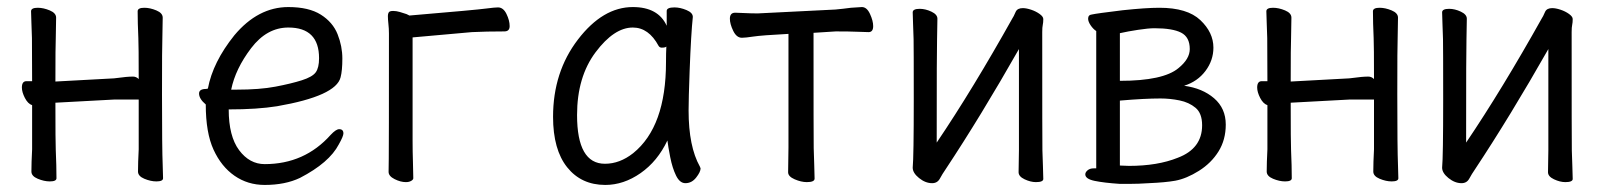

<svg xmlns="http://www.w3.org/2000/svg" viewBox="-20 -506 4540 544"><path d="M121 8Q105 8 87 0.5Q69 -7 69 -20Q69 -45 71 -83V-208Q59 -212 50.5 -228.5Q42 -245 42 -258Q42 -276 55 -276H71Q71 -377 70.5 -398Q70 -419 69 -441.5Q68 -464 68 -474Q68 -484 87 -484Q103 -484 121 -476.5Q139 -469 139 -456L138 -397Q137 -379 137 -275L303 -284Q326 -287 337 -288Q348 -289 357 -289Q366 -289 373 -282Q373 -378 372 -398Q370 -442 370 -474Q370 -484 389 -484Q405 -484 423 -476.5Q441 -469 441 -456L440 -397Q439 -379 439 -238Q439 -85 441 -37L442 -1Q442 8 423 8Q407 8 389 0.5Q371 -7 371 -20Q371 -45 373 -83V-224H304L137 -215Q137 -102 138 -81Q140 -36 140 -1Q140 8 121 8Z M730 18Q682 18 644.5 -8Q607 -34 585 -82Q563 -130 563 -210Q544 -226 544 -241Q544 -254 564 -254L569 -255Q583 -330 644 -406Q711 -486 797 -486Q855 -486 889 -464.5Q923 -443 936.5 -409Q950 -375 950 -340Q950 -306 945 -287Q932 -234 765 -205Q709 -196 628 -196Q628 -120 657.5 -80.5Q687 -41 730 -41Q843 -41 917 -124Q932 -140 941 -140Q953 -140 953 -128Q953 -120 940 -97Q913 -45 830 -2Q788 18 730 18ZM635 -252H650Q716 -252 760.5 -260.5Q805 -269 835 -278.5Q865 -288 874.5 -301Q884 -314 884 -341Q884 -428 797 -428Q736 -428 691.5 -369.5Q647 -311 635 -252Z M1130 10Q1115 10 1098 1.5Q1081 -7 1081 -19Q1081 -31 1081.5 -57Q1082 -83 1082 -411Q1082 -425 1080.5 -438Q1079 -451 1079 -461Q1079 -467 1081.5 -471Q1084 -475 1094 -475Q1103 -475 1113 -472Q1123 -469 1132 -466L1140 -462Q1330 -478 1359 -482Q1382 -485 1391 -485Q1406 -485 1415 -466.5Q1424 -448 1424 -432Q1424 -417 1409 -417Q1357 -417 1317 -415L1149 -400V-107Q1149 -76 1150 -47Q1151 -18 1151 -1Q1151 3 1145 6.5Q1139 10 1130 10Z M1695 18Q1627 18 1587 -32Q1547 -82 1547 -175Q1547 -302 1617.5 -394Q1688 -486 1773 -486Q1845 -486 1869 -433V-475Q1869 -485 1891 -485Q1907 -485 1925 -477.5Q1943 -470 1943 -458Q1938 -411 1934 -306Q1931 -225 1931 -193Q1931 -91 1963 -34L1965 -29Q1965 -19 1952.5 -3Q1940 13 1922 13Q1906 13 1895.5 -8.5Q1885 -30 1879 -60.5Q1873 -91 1871 -108Q1843 -49 1795 -15.5Q1747 18 1695 18ZM1694 -42Q1736 -42 1774 -72Q1867 -147 1867 -330Q1867 -356 1868 -374Q1865 -371 1855 -371Q1849 -371 1846 -376Q1818 -428 1773 -428Q1720 -428 1667.5 -358Q1615 -288 1615 -180Q1615 -42 1694 -42Z M2266 10Q2250 10 2231.5 2Q2213 -6 2213 -18L2214 -88V-410Q2138 -406 2115 -402.5Q2092 -399 2082 -399Q2067 -399 2057.5 -418.5Q2048 -438 2048 -453Q2048 -470 2063 -470Q2070 -470 2089 -469Q2108 -468 2127 -468L2347 -479Q2369 -481 2391 -484L2422 -486Q2436 -486 2445 -466.5Q2454 -447 2454 -432Q2454 -415 2441 -415Q2432 -415 2409.5 -416Q2387 -417 2348 -417L2285 -413Q2285 -109 2285.5 -86.5Q2286 -64 2287 -39Q2288 -14 2288 0Q2288 10 2266 10Z M2621 13Q2602 13 2584 -1.5Q2566 -16 2566 -31Q2569 -61 2569 -225Q2569 -374 2568.5 -395Q2568 -416 2567 -438.5Q2566 -461 2566 -471Q2566 -481 2586 -481Q2602 -481 2619 -473Q2636 -465 2636 -453L2635 -394Q2634 -376 2634 -102Q2736 -253 2849 -455Q2851 -457 2858 -473Q2863 -483 2878 -483Q2888 -483 2901.5 -478.5Q2915 -474 2925.5 -466.5Q2936 -459 2936 -452Q2936 -442 2934.5 -435.5Q2933 -429 2933 -415Q2933 -100 2933.5 -79.5Q2934 -59 2935 -35Q2936 -11 2936 1Q2936 10 2915 10Q2900 10 2883 2Q2866 -6 2866 -18Q2866 -43 2867 -81V-367Q2759 -177 2659 -26Q2650 -13 2643 0Q2636 13 2621 13Z M3153 15Q3108 12 3081.5 6.5Q3055 1 3055 -12Q3055 -18 3061.5 -23.5Q3068 -29 3079 -29H3086V-418Q3077 -424 3070 -434.5Q3063 -445 3063 -453Q3063 -464 3074 -465Q3087 -468 3161 -477Q3227 -484 3265 -484Q3344 -484 3381 -449Q3418 -414 3418 -371Q3418 -335 3395.5 -305Q3373 -275 3335 -263Q3387 -256 3420 -227.5Q3453 -199 3453 -153Q3453 -110 3432.5 -77Q3412 -44 3377 -22Q3342 0 3310 6Q3282 11 3235 13Q3205 15 3180 15ZM3179 -36Q3260 -36 3317 -59Q3386 -85 3386 -151Q3386 -185 3367.5 -200.5Q3349 -216 3322 -221.5Q3295 -227 3268 -227Q3223 -227 3153 -221V-37ZM3153 -277Q3276 -277 3319 -313Q3351 -339 3351 -367Q3351 -401 3326.5 -413.5Q3302 -426 3251 -426Q3234 -426 3204.5 -421.5Q3175 -417 3153 -412Z M3621 8Q3605 8 3587 0.5Q3569 -7 3569 -20Q3569 -45 3571 -83V-208Q3559 -212 3550.5 -228.5Q3542 -245 3542 -258Q3542 -276 3555 -276H3571Q3571 -377 3570.5 -398Q3570 -419 3569 -441.5Q3568 -464 3568 -474Q3568 -484 3587 -484Q3603 -484 3621 -476.5Q3639 -469 3639 -456L3638 -397Q3637 -379 3637 -275L3803 -284Q3826 -287 3837 -288Q3848 -289 3857 -289Q3866 -289 3873 -282Q3873 -378 3872 -398Q3870 -442 3870 -474Q3870 -484 3889 -484Q3905 -484 3923 -476.5Q3941 -469 3941 -456L3940 -397Q3939 -379 3939 -238Q3939 -85 3941 -37L3942 -1Q3942 8 3923 8Q3907 8 3889 0.5Q3871 -7 3871 -20Q3871 -45 3873 -83V-224H3804L3637 -215Q3637 -102 3638 -81Q3640 -36 3640 -1Q3640 8 3621 8Z M4121 13Q4102 13 4084 -1.5Q4066 -16 4066 -31Q4069 -61 4069 -225Q4069 -374 4068.5 -395Q4068 -416 4067 -438.5Q4066 -461 4066 -471Q4066 -481 4086 -481Q4102 -481 4119 -473Q4136 -465 4136 -453L4135 -394Q4134 -376 4134 -102Q4236 -253 4349 -455Q4351 -457 4358 -473Q4363 -483 4378 -483Q4388 -483 4401.5 -478.5Q4415 -474 4425.5 -466.5Q4436 -459 4436 -452Q4436 -442 4434.5 -435.5Q4433 -429 4433 -415Q4433 -100 4433.5 -79.5Q4434 -59 4435 -35Q4436 -11 4436 1Q4436 10 4415 10Q4400 10 4383 2Q4366 -6 4366 -18Q4366 -43 4367 -81V-367Q4259 -177 4159 -26Q4150 -13 4143 0Q4136 13 4121 13Z"/></svg>

Font: LXGW WenKai Mono TC
Style: Regular
Weight: 400
Designer: LXGW / Fontworks Inc.
Foundry: LXGW / Fontworks Inc.
Version: Version 1.330